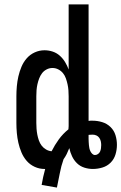

<svg xmlns="http://www.w3.org/2000/svg" viewBox="-20 -755 548 867"><path d="M237 92 168 80Q171 62 175 44Q179 26 184 8H181Q158 8 137 -1.5Q116 -11 101 -28Q86 -45 77 -66.5Q68 -88 63 -110Q58 -132 56 -154.5Q54 -177 54 -200V-320Q54 -343 56 -365.5Q58 -388 63 -410Q68 -432 77 -453.5Q86 -475 101 -492Q116 -509 137 -518.5Q158 -528 181 -528Q200 -528 218 -522Q236 -516 250 -503.5Q264 -491 274 -474.5Q284 -458 290 -441V-735H380V-209Q384 -210 388.5 -210Q393 -210 398 -210Q420 -210 441.5 -203.5Q463 -197 479 -181.5Q495 -166 501.5 -144.5Q508 -123 508 -101Q508 -79 501.5 -57.5Q495 -36 479.5 -20.5Q464 -5 442.5 1.5Q421 8 399 8Q380 8 361 2Q342 -4 328 -17.5Q314 -31 305.5 -49Q297 -67 293 -86Q292 -85 292 -84Q287 -71 281 -59Q275 -47 267 -36Q256 -5 250 27.5Q244 60 237 92ZM213 -72Q227 -100 245.5 -125.5Q264 -151 289 -171Q290 -178 290 -185.5Q290 -193 290 -200V-320Q290 -334 289 -347.5Q288 -361 285 -374.5Q282 -388 277.5 -401Q273 -414 264.5 -424.5Q256 -435 243.5 -441.5Q231 -448 217 -448Q203 -448 190.5 -441.5Q178 -435 170 -424.5Q162 -414 157 -401Q152 -388 149 -374.5Q146 -361 145 -347.5Q144 -334 144 -320V-200Q144 -187 145 -173.5Q146 -160 148.5 -147Q151 -134 155.5 -121Q160 -108 168 -97.5Q176 -87 188 -80Q200 -73 213 -72ZM409 -55Q416 -55 422.5 -59.5Q429 -64 432 -71Q435 -78 436 -85.5Q437 -93 437 -100Q437 -109 435 -117.5Q433 -126 428 -133Q423 -140 415 -143.5Q407 -147 398 -147Q393 -147 388.5 -146.5Q384 -146 380 -146V-128Q380 -121 380.5 -114Q381 -107 381.5 -100Q382 -93 383.5 -86Q385 -79 388 -72.5Q391 -66 396.5 -60.5Q402 -55 409 -55Z"/></svg>

Font: Iosevka Bendy Medium
Style: Regular
Weight: 500
Monospace: yes
Designer: Belleve Invis
Foundry: Belleve Invis
Version: Version 30.1.2